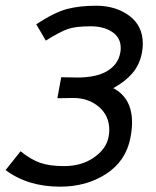

<svg xmlns="http://www.w3.org/2000/svg" viewBox="-22 -666 560 688"><path d="M197.3 -389.2Q216.8 -389.2 230.5 -388.7Q244.1 -388.2 254.9 -388.2Q322.8 -388.2 361.6 -411.1Q400.4 -434.1 408.7 -475.6Q410.6 -483.9 410.6 -493.7Q410.6 -531.2 380.1 -551.5Q349.6 -571.8 302.7 -571.8Q249 -571.8 220.9 -562Q192.9 -552.2 142.1 -520.5L107.9 -579.1Q173.8 -622.1 218.5 -633.8Q263.2 -645.5 322.3 -645.5Q392.6 -645.5 441.2 -609.6Q489.7 -573.7 489.7 -509.3Q489.7 -492.2 486.3 -475.6Q478 -433.6 452.6 -403.8Q427.2 -374 383.8 -350.1Q451.2 -314.9 451.2 -227.1Q451.2 -202.6 445.3 -171.9Q429.2 -88.9 358.6 -43Q288.1 2.9 193.4 2.9Q77.6 2.9 -2 -56.6L51.8 -124Q87.9 -94.7 121.3 -82.8Q154.8 -70.8 207.5 -70.8Q270.5 -70.8 314.5 -101.6Q358.4 -132.3 366.7 -173.8Q369.6 -187.5 369.6 -200.2Q369.6 -251.5 332.3 -283.2Q294.9 -314.9 241.2 -314.9Q230.5 -314.9 216.8 -314.5Q203.1 -314 183.6 -314Z"/></svg>

Font: Fantasque Sans Mono
Style: Italic
Weight: 400
Italic angle: -11°
Monospace: yes
Designer: Jany Belluz
Version: Version 1.8.0 ; ttfautohint (v1.8.2)